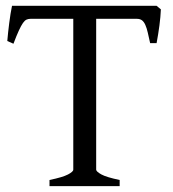

<svg xmlns="http://www.w3.org/2000/svg" viewBox="-20 -635 591 655"><path d="M148.9 0V-21Q193.8 -30.3 211.9 -39.8Q230 -49.3 230 -56.2V-570.8H84Q76.7 -570.8 70.6 -568.1Q64.5 -565.4 58.3 -556.6Q52.2 -547.9 44.4 -531Q36.6 -514.2 25.9 -485.8L4.9 -495.1Q7.3 -523.9 11.5 -556.6Q15.6 -589.4 21 -615.2H514.2L528.8 -603Q527.8 -578.1 523.9 -548.3Q520 -518.6 514.2 -487.8H492.2Q487.8 -508.3 484.1 -523.9Q480.5 -539.6 475.8 -550Q471.2 -560.5 464.4 -565.7Q457.5 -570.8 446.8 -570.8H308.1V-56.2Q308.1 -49.8 325.7 -40Q343.3 -30.3 388.2 -21V0Z"/></svg>

Font: Noto Serif Devanagari
Style: Bold
Weight: 700
Designer: Monotype Design Team
Foundry: Monotype Imaging Inc.
Version: Version 1.01